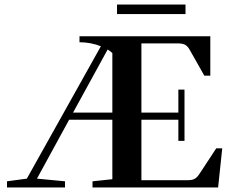

<svg xmlns="http://www.w3.org/2000/svg" viewBox="-20 -822 1007 842"><path d="M493.2 -760.3V-802.2H793.5V-760.3ZM10.7 0V-26.9L97.7 -38.6L422.4 -619.1Q377.9 -636.7 328.6 -636.7V-663.1H902.3V-490.2H876L812.5 -602.5Q803.7 -619.1 792 -625.5Q780.3 -631.8 757.3 -631.8H600.1V-328.1H762.2V-429.2H789.1V-204.1H762.2V-296.9H600.1V-31.7H801.8Q822.3 -31.7 833.3 -37.6Q844.2 -43.5 854.5 -59.1L928.2 -171.4H954.6L936.5 0H385.7V-26.9L472.7 -36.1V-296.9H283.2L142.1 -38.6L265.1 -26.9V0ZM472.7 -589.4Q466.8 -595.2 452.1 -605L300.3 -328.1H472.7Z"/></svg>

Font: Elstob 18pt SemiBold
Style: Regular
Weight: 600
Designer: Peter S. Baker
Version: Version 1.015